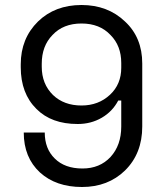

<svg xmlns="http://www.w3.org/2000/svg" viewBox="-20 -734 636 768"><path d="M75 -204H159Q159 -139 199 -100Q239 -60 310 -60Q379 -60 422 -106Q465 -153 465 -228V-332H453Q430 -288 387 -263Q344 -238 291 -238Q238 -238 197 -253Q156 -268 126 -298Q63 -360 63 -465V-477Q63 -580 132 -648Q200 -714 306 -714Q411 -714 480 -648Q549 -584 549 -480V-228Q549 -120 480 -52Q412 14 308 14Q204 14 140 -44Q75 -104 75 -204ZM190 -594Q147 -550 147 -479V-467Q147 -398 192 -354Q236 -312 306 -312Q374 -312 420 -355Q465 -397 465 -463V-482Q465 -551 422 -594Q379 -640 306 -640Q233 -640 190 -594Z"/></svg>

Font: Rilu
Style: Regular
Weight: 500
Designer: Alí Sinisterra
Foundry: Alí Sinisterra
Version: 0.1